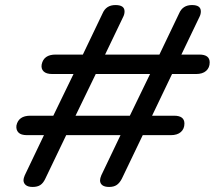

<svg xmlns="http://www.w3.org/2000/svg" viewBox="-20 -730 855 760"><path d="M810 -483Q810 -462 796 -449.5Q782 -437 756 -437H661L582 -272H669Q710 -272 710 -241Q710 -220 696 -207.5Q682 -195 656 -195H545L462 -22Q453 -5 441.5 2.5Q430 10 412 10Q394 10 385 3Q376 -4 376 -16Q376 -24 381 -36L457 -195H242L159 -22Q151 -5 139.5 2.5Q128 10 109 10Q91 10 82 2.5Q73 -5 73 -17Q73 -24 78 -36L154 -195H87Q63 -195 53 -205.5Q43 -216 45 -233Q53 -272 100 -272H191L271 -437H187Q163 -437 152.5 -447.5Q142 -458 145 -475Q153 -514 200 -514H308L386 -677Q400 -710 437 -710Q473 -710 473 -685Q473 -674 468 -664L396 -514H611L689 -677Q703 -710 740 -710Q775 -710 775 -685Q775 -674 770 -664L698 -514H769Q810 -514 810 -483ZM574 -437H359L279 -272H494Z"/></svg>

Font: Kodchasan Medium
Style: Italic
Weight: 500
Italic angle: -10°
Version: Version 1.000; ttfautohint (v1.6)